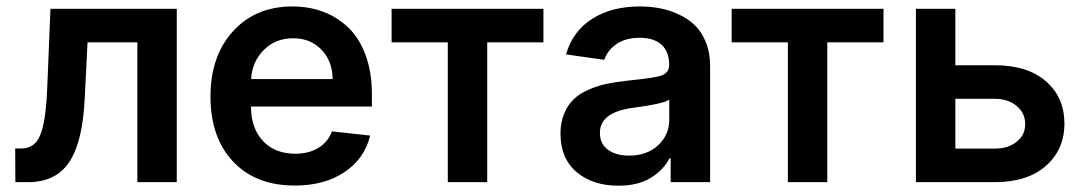

<svg xmlns="http://www.w3.org/2000/svg" viewBox="-20 -573 3412 604"><path d="M28.3 0 27.8 -106H46.4Q75.2 -106 91.8 -124Q108.4 -142.1 117.2 -184.3Q126 -226.6 128.9 -304.2L138.7 -545.4H536.1V0H412.1V-439.9H255.4L246.6 -264.2Q240.2 -127 198 -63.5Q155.8 0 68.4 0Z M907.2 10.7Q784.2 10.7 713.1 -64.9Q642.1 -140.6 642.1 -269.5Q642.1 -396.5 712.9 -474.6Q783.7 -552.7 900.4 -552.7Q952.1 -552.7 996.3 -536.1Q1040.5 -519.5 1075.2 -486.8Q1109.9 -454.1 1129.9 -400.1Q1149.9 -346.2 1149.9 -276.9V-237.8H769.5Q770 -168.5 807.9 -128.9Q845.7 -89.4 908.7 -89.4Q950.7 -89.4 981 -107.4Q1011.2 -125.5 1024.4 -159.7L1144.5 -146.5Q1127 -74.2 1064 -31.7Q1001 10.7 907.2 10.7ZM770 -324.2H1026.4Q1025.9 -380.4 991.5 -416.5Q957 -452.6 902.3 -452.6Q846.2 -452.6 809.6 -415.5Q772.9 -378.4 770 -324.2Z M1211.9 -439.9V-545.4H1689.5V-439.9H1512.7V0H1388.7V-439.9Z M1925.8 11.2Q1844.7 11.2 1793.9 -31.7Q1743.2 -74.7 1743.2 -152.8Q1743.2 -188.5 1754.9 -216.1Q1766.6 -243.7 1785.2 -261.2Q1803.7 -278.8 1831.8 -291Q1859.9 -303.2 1887.5 -309.1Q1915 -314.9 1950.2 -318.8Q1956.5 -319.3 1968.3 -320.8Q2043.5 -328.6 2062 -335.9Q2085 -345.2 2085 -367.7V-370.1Q2085 -410.6 2061 -432.4Q2037.1 -454.1 1992.7 -454.1Q1948.2 -454.1 1919.7 -434.6Q1891.1 -415 1880.9 -384.8L1760.7 -401.9Q1781.7 -475.1 1843 -513.9Q1904.3 -552.7 1992.2 -552.7Q2024.9 -552.7 2055.2 -547.1Q2085.4 -541.5 2115 -527.8Q2144.5 -514.2 2166 -493.4Q2187.5 -472.7 2200.7 -439.7Q2213.9 -406.7 2213.9 -365.2V0H2089.8V-74.7H2085.9Q2066.4 -37.1 2026.1 -12.9Q1985.8 11.2 1925.8 11.2ZM1959 -83.5Q2015.6 -83.5 2050.5 -116.2Q2085.4 -148.9 2085.4 -195.8V-259.8Q2069.3 -246.6 1967.8 -233.4Q1867.2 -218.8 1867.2 -155.3Q1867.2 -120.6 1892.3 -102.1Q1917.5 -83.5 1959 -83.5Z M2281.7 -439.9V-545.4H2759.3V-439.9H2582.5V0H2458.5V-439.9Z M2985.4 -367.7H3109.4Q3211.9 -367.7 3270 -317.6Q3328.1 -267.6 3328.6 -184.1Q3328.1 -101.6 3269.8 -50.8Q3211.4 0 3109.4 0H2861.3V-545.4H2985.4ZM2985.4 -262.2V-105.5H3109.4Q3151.4 -105.5 3178.2 -127Q3205.1 -148.4 3205.1 -182.1Q3205.1 -217.3 3178.2 -239.7Q3151.4 -262.2 3109.4 -262.2Z"/></svg>

Font: Interop SemBd
Style: Regular
Weight: 600
Designer: Rasmus Andersson, Google, Jang Haemin
Foundry: jhaemin
Version: Version 1.007